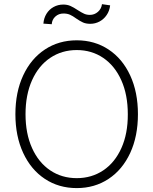

<svg xmlns="http://www.w3.org/2000/svg" viewBox="-20 -915 754 944"><path d="M357.4 9.8Q269 9.8 200.7 -35.4Q132.3 -80.6 94 -163.1Q55.7 -245.6 55.7 -353.5Q55.7 -461.9 94 -544.2Q132.3 -626.5 200.7 -671.6Q269 -716.8 357.4 -716.8Q445.3 -716.8 513.7 -671.6Q582 -626.5 620.1 -544.2Q658.2 -461.9 658.2 -353.5Q658.2 -245.1 620.1 -162.8Q582 -80.6 513.7 -35.4Q445.3 9.8 357.4 9.8ZM357.4 -668.9Q284.2 -668.9 227.1 -630.6Q169.9 -592.3 137.7 -520.8Q105.5 -449.2 105.5 -353.5Q105.5 -258.3 137.5 -187.3Q169.4 -116.2 226.6 -77.6Q283.7 -39.1 357.4 -39.1Q430.7 -39.1 487.8 -77.4Q544.9 -115.7 576.9 -187Q608.9 -258.3 608.4 -353.5Q608.4 -449.2 576.4 -520.5Q544.4 -591.8 487.5 -630.4Q430.7 -668.9 357.4 -668.9ZM291 -892.6Q311 -892.6 326.4 -885.7Q341.8 -878.9 362.3 -865.2Q381.3 -853 393.8 -847.4Q406.2 -841.8 421.9 -841.8Q444.3 -841.8 461.4 -856.7Q478.5 -871.6 481.4 -894.5L521.5 -888.7Q518.6 -861.8 504.6 -841.3Q490.7 -820.8 469.5 -809.3Q448.2 -797.9 423.8 -797.9Q403.3 -797.9 388.4 -804.4Q373.5 -811 354.5 -824.2Q337.9 -836.4 324.2 -842.5Q310.5 -848.6 292 -848.6Q268.6 -848.6 252.2 -833.7Q235.8 -818.8 234.4 -795.9L193.4 -798.8Q195.3 -825.7 208.5 -847.2Q221.7 -868.7 243.4 -880.6Q265.1 -892.6 291 -892.6Z"/></svg>

Font: Pretendard ExtraLight
Style: Regular
Weight: 200
Designer: Base glyphs from Inter by Rasmus Andersson; Hangeul glyphs from Noto Sans CJK(Source Han Sans) by Jang Soo-young and Kan
Foundry: Kil Hyung-jin
Version: Version 1.309